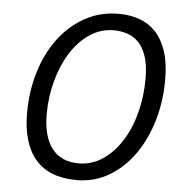

<svg xmlns="http://www.w3.org/2000/svg" viewBox="-52 -761 755 821"><g transform="rotate(5 325.5 -350.0)"><path d="M71 -256Q71 -348 96 -431Q121 -514 167.5 -576.5Q214 -639 279.5 -675.5Q345 -712 425 -712Q473 -712 514 -697.5Q555 -683 584.5 -651.5Q614 -620 630.5 -570Q647 -520 647 -448Q647 -354 622 -270.5Q597 -187 552 -124Q507 -61 444.5 -24.5Q382 12 307 12Q189 12 130 -56.5Q71 -125 71 -256ZM155 -257Q155 -163 194 -111.5Q233 -60 309 -60Q365 -60 411.5 -91Q458 -122 492 -175Q526 -228 544.5 -298Q563 -368 563 -446Q563 -504 550 -542Q537 -580 515.5 -601.5Q494 -623 466.5 -631.5Q439 -640 411 -640Q354 -640 307 -608.5Q260 -577 226.5 -524Q193 -471 174 -401.5Q155 -332 155 -257Z"/></g></svg>

Font: PT Sans
Style: Italic
Weight: 400
Italic angle: -12°
Designer: A.Korolkova, O.Umpeleva, V.Yefimov
Foundry: ParaType Ltd
Version: Version 2.003W OFL